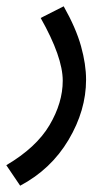

<svg xmlns="http://www.w3.org/2000/svg" viewBox="-47 -359 341 609"><path d="M226 -106Q226 -155 210 -212.5Q194 -270 155 -339L82 -302Q152 -178 152 -103Q152 -33 110 38Q68 109 -27 165L17 230Q115 178 170.5 84.5Q226 -9 226 -106Z"/></svg>

Font: Noto Sans Arabic Condensed
Style: Regular
Weight: 400
Width: 3
Designer: Nadine Chahine
Foundry: Monotype Imaging Inc.
Version: 1.001